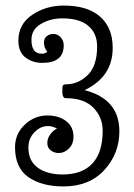

<svg xmlns="http://www.w3.org/2000/svg" viewBox="-20 -659 482 690"><path d="M150 -473Q138 -487 138 -506Q138 -521 148 -529Q158 -537 172 -537Q187 -537 198 -525Q209 -513 209 -496Q209 -433 132 -433Q97 -433 71.5 -452.5Q46 -472 46 -513Q46 -572 95.5 -605.5Q145 -639 209 -639Q295 -639 340 -599Q385 -559 385 -487Q385 -383 284 -335Q409 -303 409 -187Q409 -107 355 -48Q301 11 208 11Q130 11 82 -22.5Q34 -56 34 -130Q34 -178 69 -211Q104 -244 150 -244Q191 -244 217.5 -224Q244 -204 244 -168Q244 -141 227.5 -125Q211 -109 191 -109Q175 -109 162.5 -118.5Q150 -128 150 -145Q150 -162 161 -176.5Q172 -191 185 -197Q168 -206 153 -206Q125 -206 103.5 -183.5Q82 -161 82 -129Q82 -81 115.5 -56.5Q149 -32 205 -32Q276 -32 312.5 -72Q349 -112 349 -189Q349 -237 316.5 -271Q284 -305 222 -306Q215 -306 212 -307Q209 -308 206.5 -313.5Q204 -319 204 -329Q204 -342 204.5 -346.5Q205 -351 207.5 -353.5Q210 -356 217 -356Q261 -356 295 -389Q329 -422 329 -492Q329 -539 297.5 -566Q266 -593 204 -593Q161 -593 127 -573Q93 -553 93 -516Q93 -466 130 -466Q143 -466 150 -473Z"/></svg>

Font: Bonbon
Style: Regular
Weight: 400
Designer: Ksenia Erulevich
Foundry: Cyreal (www.cyreal.org)
Version: Version 1.000